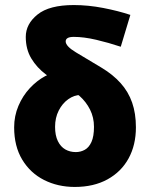

<svg xmlns="http://www.w3.org/2000/svg" viewBox="-20 -728 594 760"><path d="M276 12Q209 12 154.5 -15.5Q100 -43 68 -96Q36 -149 36 -224Q36 -269 53 -309Q70 -349 98 -379Q126 -409 158.5 -426.5Q191 -444 222 -444L299 -352Q274 -352 250.5 -335.5Q227 -319 212.5 -290.5Q198 -262 198 -226Q198 -192 209 -169.5Q220 -147 238.5 -136.5Q257 -126 280 -126Q299 -126 315.5 -135Q332 -144 342 -166Q352 -188 352 -226Q352 -263 336.5 -294Q321 -325 294.5 -348.5Q268 -372 235 -388Q197 -407 161.5 -433.5Q126 -460 104 -496.5Q82 -533 82 -582Q82 -633 128.5 -670.5Q175 -708 272 -708Q329 -708 388.5 -696.5Q448 -685 496 -669L458 -543Q410 -559 361 -570.5Q312 -582 272 -582Q256 -582 248 -577.5Q240 -573 240 -564Q240 -545 281 -520.5Q322 -496 382 -460Q427 -433 457.5 -399Q488 -365 503 -322Q518 -279 518 -224Q518 -154 489 -101Q460 -48 405.5 -18Q351 12 276 12Z"/></svg>

Font: Source Sans 3 Black
Style: Regular
Weight: 900
Designer: Paul D. Hunt
Foundry: Adobe
Version: Version 3.046;hotconv 1.0.118;makeotfexe 2.5.65603